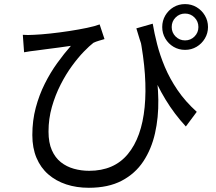

<svg xmlns="http://www.w3.org/2000/svg" viewBox="-20 -838 1040 924"><path d="M715 -724Q722.6 -678.4 736.2 -625.2Q749.8 -572 773.3 -515.9Q796.8 -459.9 834.1 -404.9Q871.4 -349.9 926.9 -299.8L874.4 -229.3Q819.2 -288.9 776.6 -359Q734 -429.2 700.1 -514.2Q666.2 -599.2 636.2 -701.5ZM89.8 -670.5Q113.3 -668.5 143.5 -670.5Q176.9 -671.9 221.9 -676.7Q266.8 -681.5 313.1 -688.6Q359.4 -695.7 398.6 -703.9Q437.7 -712.1 459.5 -720.5L482.9 -649.9Q473.1 -647.1 457.1 -642.3Q441 -637.6 429.6 -632Q411.1 -617.8 383.5 -589.5Q356 -561.2 326.5 -520.8Q296.9 -480.4 271.5 -430.4Q246 -380.4 229.7 -323.4Q213.5 -266.4 213.5 -204.7Q213.5 -151.6 229.5 -115.4Q245.4 -79.2 272.8 -57.5Q300.2 -35.8 335.5 -25.9Q370.8 -16 409.1 -16Q528.6 -16 595.2 -96.4Q661.8 -176.7 676.1 -322.5Q690.5 -468.3 652.3 -664.2L725.3 -529.1Q740.5 -443.1 741.9 -358Q743.2 -272.8 726 -196.6Q708.8 -120.4 669.7 -61.3Q630.6 -2.2 565.9 31.7Q501.2 65.7 407.3 65.7Q348.1 65.7 298.6 49.3Q249 32.9 212.3 1Q175.6 -30.9 155.6 -78.5Q135.6 -126.1 135.6 -188Q135.6 -258 152.1 -319.7Q168.6 -381.4 195.5 -435Q222.3 -488.6 255.3 -534.3Q288.3 -580 321.2 -617.4Q296.5 -613.8 263.6 -609.3Q230.7 -604.9 200.6 -601.1Q170.5 -597.2 152.1 -594.6Q137.9 -593.2 124.7 -591.2Q111.5 -589.2 95.9 -586.4ZM806.3 -707.8Q806.3 -681.1 825.1 -662.3Q843.9 -643.6 870.6 -643.6Q897.3 -643.6 916 -662.3Q934.8 -681.1 934.8 -707.8Q934.8 -735.1 916 -753.9Q897.3 -772.7 870.6 -772.7Q843.9 -772.7 825.1 -753.9Q806.3 -735.1 806.3 -707.8ZM760.7 -707.8Q760.7 -738.4 775.5 -763.6Q790.3 -788.7 815.1 -803.5Q840 -818.3 870.6 -818.3Q901.1 -818.3 926 -803.5Q950.9 -788.7 965.9 -763.6Q981 -738.4 981 -707.8Q981 -677.9 965.9 -652.7Q950.9 -627.5 926 -612.8Q901.1 -598 870.6 -598Q840 -598 815.1 -612.8Q790.3 -627.5 775.5 -652.7Q760.7 -677.9 760.7 -707.8Z"/></svg>

Font: Shanggu Sans SC VF
Style: Regular
Weight: 250
Designer: GuiWonder
Version: Version 1.021